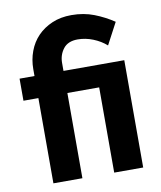

<svg xmlns="http://www.w3.org/2000/svg" viewBox="-83 -807 734 874"><g transform="rotate(-10 284.0 -370.0)"><path d="M93 -394H24V-496H93V-528Q93 -571 107.5 -610Q122 -649 149.5 -677.5Q177 -706 216.5 -723Q256 -740 306 -740Q363 -740 410.5 -721.5Q458 -703 500 -675L447 -575Q421 -598 386 -612Q351 -626 315 -626Q270 -626 248.5 -598Q227 -570 227 -533V-496H508V0H374V-394H227V0H93Z"/></g></svg>

Font: IngvarSans
Style: Bold
Weight: 700
Version: Version 3.000